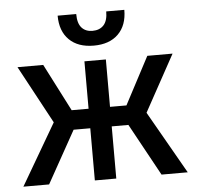

<svg xmlns="http://www.w3.org/2000/svg" viewBox="-51 -752 822 803"><g transform="rotate(-5 360.0 -350.0)"><path d="M475 -219H405V0H315V-219H245L123 0H15L165 -257L34 -500H142L244 -301H315V-500H405V-301H474L579 -500H685L555 -263L705 0H595ZM360 -562Q294 -562 257 -598.5Q220 -635 220 -700H298Q298 -661 314.5 -642.5Q331 -624 360 -624Q390 -624 407 -642.5Q424 -661 424 -700H500Q500 -635 463 -598.5Q426 -562 360 -562Z"/></g></svg>

Font: Retni Sans Medium
Style: Regular
Weight: 500
Designer: Vitaly Kuzmin
Foundry: ParaType Ltd.
Version: Version 1.00;March 2, 2019;FontCreator 11.5.0.2425 64-bit; t